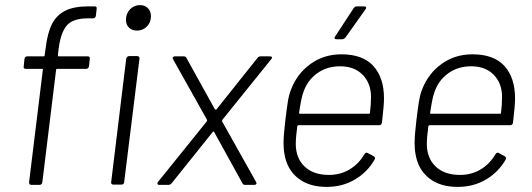

<svg xmlns="http://www.w3.org/2000/svg" viewBox="-20 -725 2086 753"><path d="M210 -534 207 -508Q207 -504 210 -504H324Q334 -504 332 -494L329 -465Q327 -455 318 -455H204Q200 -455 200 -451L146 -10Q144 0 135 0H103Q94 0 94 -10L148 -451Q149 -452 148 -453.5Q147 -455 145 -455H81Q71 -455 73 -465L76 -494Q78 -504 87 -504H151Q155 -504 155 -508L159 -536Q166 -595 183.5 -630Q201 -665 235 -682.5Q269 -700 326 -700H351Q361 -700 359 -690L356 -663Q354 -653 345 -653H324Q266 -653 242 -625Q218 -597 210 -534ZM474 -647Q474 -672 490 -688.5Q506 -705 529 -705Q548 -705 560 -693Q572 -681 572 -661Q572 -637 556 -621Q540 -605 517 -605Q498 -605 486 -616.5Q474 -628 474 -647ZM416 -11 475 -495Q476 -499 479 -502Q482 -505 486 -505H518Q523 -505 525.5 -502Q528 -499 527 -495L467 -11Q467 -7 464 -4Q461 -1 456 -1H424Q420 -1 417.5 -4Q415 -7 416 -11Z M600 -12 791 -249Q793 -253 792 -255L659 -492Q657 -496 657 -497Q657 -500 659.5 -502Q662 -504 666 -504H700Q709 -504 711 -498L823 -296Q824 -295 826 -295Q828 -295 829 -296L990 -498Q994 -504 1002 -504H1039Q1045 -504 1046.5 -500.5Q1048 -497 1043 -492L852 -255Q851 -253 851 -249L984 -12L986 -7Q986 0 977 0H942Q933 0 931 -6L820 -207Q819 -209 817 -209Q815 -209 814 -207L653 -6Q648 0 640 0H604Q599 0 597.5 -4Q596 -8 600 -12Z M1409 -120Q1415 -129 1422 -125L1446 -112Q1454 -106 1449 -99Q1421 -50 1372 -21Q1323 8 1261 8Q1192 8 1149 -26Q1106 -60 1096 -119Q1092 -138 1092 -164Q1092 -194 1099 -253Q1105 -302 1109 -327Q1113 -352 1121 -373Q1145 -436 1197.5 -474Q1250 -512 1319 -512Q1403 -512 1444.5 -466Q1486 -420 1486 -339Q1486 -312 1478 -244Q1476 -234 1467 -234H1151Q1147 -234 1146 -230Q1140 -187 1140 -161Q1140 -105 1174.5 -72Q1209 -39 1270 -39Q1315 -39 1351 -60.5Q1387 -82 1409 -120ZM1153 -283Q1152 -279 1156 -279H1427Q1431 -279 1431 -283Q1435 -315 1435 -345Q1435 -398 1402.5 -431.5Q1370 -465 1314 -465Q1261 -465 1222.5 -436.5Q1184 -408 1169 -361Q1162 -343 1153 -283ZM1295 -583 1367 -693Q1372 -700 1380 -700H1408Q1414 -700 1415.5 -696.5Q1417 -693 1413 -688L1335 -578Q1328 -571 1322 -571H1300Q1294 -571 1292.5 -574.5Q1291 -578 1295 -583Z M1923 -120Q1929 -129 1936 -125L1960 -112Q1968 -106 1963 -99Q1935 -50 1886 -21Q1837 8 1775 8Q1706 8 1663 -26Q1620 -60 1610 -119Q1606 -138 1606 -164Q1606 -194 1613 -253Q1619 -302 1623 -327Q1627 -352 1635 -373Q1659 -436 1711.5 -474Q1764 -512 1833 -512Q1917 -512 1958.5 -466Q2000 -420 2000 -339Q2000 -312 1992 -244Q1990 -234 1981 -234H1665Q1661 -234 1660 -230Q1654 -187 1654 -161Q1654 -105 1688.5 -72Q1723 -39 1784 -39Q1829 -39 1865 -60.5Q1901 -82 1923 -120ZM1667 -283Q1666 -279 1670 -279H1941Q1945 -279 1945 -283Q1949 -315 1949 -345Q1949 -398 1916.5 -431.5Q1884 -465 1828 -465Q1775 -465 1736.5 -436.5Q1698 -408 1683 -361Q1676 -343 1667 -283Z"/></svg>

Font: Barlow Light
Style: Italic
Weight: 300
Italic angle: -7°
Designer: Jeremy Tribby
Foundry: Tribby Type
Version: Version 1.408